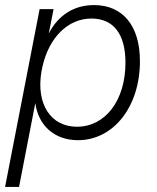

<svg xmlns="http://www.w3.org/2000/svg" viewBox="-20 -536 620 756"><path d="M287 16C427 16 531 -116 531 -295C531 -434 464 -516 350 -516C271 -516 209 -476 172 -404L191 -500H136L0 200H55L119 -130C131 -42 194 16 287 16ZM283 -37C179 -37 122 -127 143 -253L147 -273C173 -389 248 -463 340 -463C427 -463 474 -402 474 -289C474 -141 395 -37 283 -37Z"/></svg>

Font: Uncut Sans Light Italic
Style: Regular
Weight: 300
Italic angle: -11°
Designer: Kasper Nordkvist
Foundry: UNCUT.wtf
Version: Version 1.304;Glyphs 3.2 (3246)